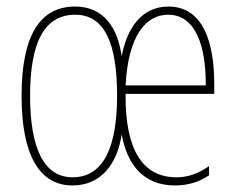

<svg xmlns="http://www.w3.org/2000/svg" viewBox="-20 -557 722 587"><path d="M495 -537C410 -537 367 -466 352 -385C340 -473 296 -537 210 -537C104 -537 46 -452 46 -264C46 -85 99 10 202 10C290 10 339 -58 352 -146C369 -53 419 10 515 10C557 10 591 -2 619 -21V-49C583 -24 552 -15 519 -15C416 -15 362 -100 364 -270H635V-301C635 -421 604 -537 495 -537ZM210 -512C301 -512 338 -422 338 -265C338 -114 300 -15 202 -15C113 -15 72 -106 72 -264C72 -423 113 -512 210 -512ZM494 -512C579 -512 610 -414 609 -296H364C372 -450 427 -512 494 -512Z"/></svg>

Font: Noto Sans Armenian ExtraCondensed Thin
Style: Regular
Weight: 100
Width: 2
Designer: Monotype Design Team
Foundry: Monotype Imaging Inc.
Version: Version 2.008